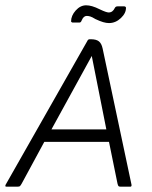

<svg xmlns="http://www.w3.org/2000/svg" viewBox="-55 -704 573 724"><path d="M218 -619Q213 -621 213 -623Q213 -645 230.5 -664.5Q248 -684 270 -684Q280 -684 292.5 -680.5Q305 -677 323 -668Q346 -657 355 -657Q370 -657 378 -674Q381 -680 388 -680H414Q418 -680 420 -676Q421 -655 401 -636Q381 -617 356 -617Q346 -617 334 -620.5Q322 -624 305 -632Q292 -640 285 -642Q278 -644 272 -644Q260 -644 253 -627Q250 -619 245 -619ZM112 -169 27 -12Q23 -5 20.5 -2.5Q18 0 10 0H-30Q-35 0 -35 -3Q-35 -4 -34.5 -5Q-34 -6 -34 -7L274 -549Q277 -556 283 -556H288Q308 -556 318 -548Q328 -540 332 -521L441 -7V-5Q441 0 436 0H401Q394 0 392 -2Q390 -4 388 -12L356 -169ZM139 -216H346L291 -493Z"/></svg>

Font: Zain Light
Style: Italic
Weight: 300
Italic angle: -10°
Designer: Zain,Boutros
Foundry: Mobile Telecommunications Company (Zain), 2024
Version: Version 1.51; ttfautohint (v1.8.4)